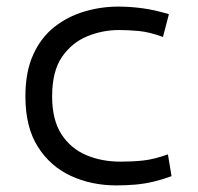

<svg xmlns="http://www.w3.org/2000/svg" viewBox="-20 -550 600 582"><path d="M333 12Q257 12 194.5 -17Q132 -46 94.5 -105.5Q57 -165 57 -258Q57 -332 80.5 -384Q104 -436 144.5 -468Q185 -500 235.5 -515Q286 -530 339 -530Q374 -530 411.5 -525Q449 -520 492 -507L474 -438Q433 -453 401 -456Q369 -459 341 -459Q291 -459 244.5 -440Q198 -421 168 -377.5Q138 -334 138 -258Q138 -187 166 -143.5Q194 -100 241 -80Q288 -60 345 -60Q382 -60 414.5 -63.5Q447 -67 489 -82L500 -16Q473 -6 446 0.5Q419 7 391 9.5Q363 12 333 12Z"/></svg>

Font: Ubuntu Sans Mono
Style: Regular
Weight: 400
Monospace: yes
Designer: Dalton Maag Ltd
Foundry: Dalton Maag Ltd
Version: Version 1.006